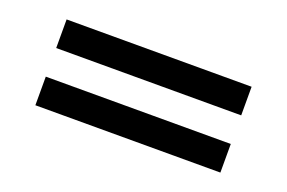

<svg xmlns="http://www.w3.org/2000/svg" viewBox="-46 -489 706 473"><g transform="rotate(20 307.5 -252.5)"><path d="M65 -140V-215H550V-140ZM65 -290V-365H550V-290Z"/></g></svg>

Font: jost-mod-400
Style: Regular
Weight: 400
Version: Version 3.200; ttfautohint (v0.97) -l 8 -r 50 -G 200 -x 14 -